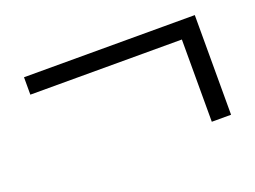

<svg xmlns="http://www.w3.org/2000/svg" viewBox="-56 -498 646 487"><g transform="rotate(-20 267.5 -254.5)"><path d="M446 -120V-342H37V-389H498V-120Z"/></g></svg>

Font: Noto Sans JP Thin Light
Style: Regular
Weight: 300
Version: Version 2.004-H2;hotconv 1.0.118;makeotfexe 2.5.65603